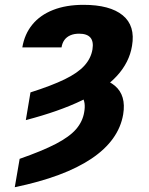

<svg xmlns="http://www.w3.org/2000/svg" viewBox="-20 -573 624 806"><path d="M88.4 -68.8 107.9 -185.1Q196.8 -213.4 251.5 -240Q306.2 -266.6 334 -297.1Q361.8 -327.6 368.2 -365.7Q373.5 -398.9 359.4 -415.3Q345.2 -431.6 312 -431.6Q291 -431.6 275.4 -424.8Q259.8 -418 250.5 -405.3Q241.2 -392.6 238.3 -374H73.7Q83 -429.7 115.7 -469.7Q148.4 -509.8 202.9 -531.2Q257.3 -552.7 330.6 -552.7Q441.4 -552.7 495.1 -508.8Q548.8 -464.8 534.2 -380.4Q522.9 -311 470.7 -254.2Q418.5 -197.3 323.5 -151.4Q228.5 -105.5 88.4 -68.8ZM277.3 -186.5 312.5 -252Q414.6 -253.4 462.4 -212.9Q510.3 -172.4 497.1 -92.8Q478.5 16.1 364 93Q249.5 169.9 42 212.9L62.5 93.8Q157.7 60.5 214.8 30.8Q272 1 299.6 -31Q327.1 -63 333.5 -102.5Q340.8 -143.6 324.7 -166Q308.6 -188.5 277.3 -186.5Z"/></svg>

Font: Inter 16pt ExtraBold
Style: Italic
Weight: 800
Italic angle: -9.3988°
Version: Version 4.001;git-66647c0bb